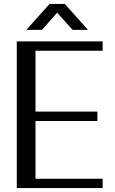

<svg xmlns="http://www.w3.org/2000/svg" viewBox="-20 -970 588 984"><path d="M506 -758H66V-6H506V-54H162V-350H479V-398H162V-710H506ZM234 -950 115 -817H195L273 -905L352 -817H431L312 -950Z"/></svg>

Font: LXGW Marker Gothic
Style: Regular
Weight: 400
Version: Version 1.001